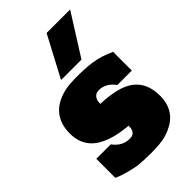

<svg xmlns="http://www.w3.org/2000/svg" viewBox="-325 -1252 1380 1380"><g transform="rotate(-45 365.0 -562.0)"><path d="M476.1 -820.8H268.6L434.1 -1133.3H673.3ZM692.4 -235.4Q691.9 -187 678.5 -149.7Q665 -112.3 641.1 -85.2Q617.2 -58.1 585 -39.3Q552.7 -20.5 515.6 -9Q478.5 2.4 437.7 5.6Q397 8.8 356 8.8Q281.7 8.8 225.6 2.9Q193.4 -1 129.4 -18.6Q77.1 -32.7 47.4 -48.3V-241.2H194.3Q219.7 -206.1 251.7 -189.5Q283.7 -172.9 317.4 -172.9Q326.2 -172.9 336.9 -174.3Q347.7 -175.8 357.2 -182.6Q366.7 -189.5 373.3 -204.1Q379.9 -218.8 379.9 -245.1Q337.9 -249 296.6 -256.3Q255.4 -263.7 217.8 -276.4Q180.2 -289.1 147.7 -308.3Q115.2 -327.6 91.6 -355Q67.9 -382.3 54.4 -419.2Q41 -456.1 41 -504.4Q41 -556.2 54.7 -595.5Q68.4 -634.8 92 -663.3Q115.7 -691.9 147.7 -710.7Q179.7 -729.5 216.6 -740.7Q253.4 -752 293.2 -754.9Q333 -757.8 372.6 -757.8Q430.2 -757.8 476.3 -753.7Q522.5 -749.5 559.6 -740.7Q596.7 -731.9 625.2 -720.9Q653.8 -710 676.3 -699.7V-509.3H529.3Q504.4 -544.4 473.9 -561Q443.4 -577.6 411.1 -577.6Q402.3 -577.6 391.1 -575.4Q379.9 -573.2 370.1 -565.2Q360.4 -557.1 353.5 -541.7Q346.7 -526.4 346.7 -500Q432.1 -497.1 497.1 -481.4Q562 -465.8 605.2 -434.3Q648.4 -402.8 670.4 -353.8Q692.4 -304.7 692.4 -235.4Z"/></g></svg>

Font: Holtwood One SC
Style: Regular
Weight: 400
Version: Version 1.000